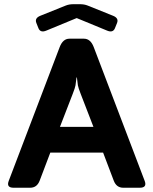

<svg xmlns="http://www.w3.org/2000/svg" viewBox="-20 -882 721 902"><path d="M150.9 -773.9Q141.6 -796.9 169.9 -808.1L289.1 -856Q304.7 -862.3 325.7 -862.3H355Q376 -862.3 391.6 -856L510.7 -808.1Q539.1 -796.9 529.8 -773.9L520 -749.5Q510.7 -726.6 482.9 -738.3L340.8 -796.9H339.8L197.8 -738.3Q169.9 -726.6 160.6 -749.5ZM43.9 0Q8.8 0 21 -32.2L260.3 -660.6Q275.4 -700.2 306.2 -700.2H374.5Q405.3 -700.2 420.4 -660.6L659.7 -32.2Q671.9 0 636.7 0H559.1Q526.9 0 514.2 -33.7L464.4 -165H216.3L166.5 -33.7Q153.8 0 121.6 0ZM261.7 -286.1H418.9L358.9 -441.4Q348.1 -468.8 345.9 -481.2Q343.8 -493.7 341.3 -518.1H339.4Q336.9 -493.7 334.7 -481.2Q332.5 -468.8 321.8 -441.4Z"/></svg>

Font: Istok
Style: Bold
Weight: 700
Designer: Andrey V. Panov
Foundry: Andrey V. Panov
Version: Version 1.0.1